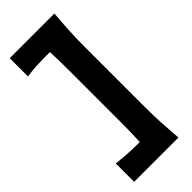

<svg xmlns="http://www.w3.org/2000/svg" viewBox="-316 -918 1105 1105"><g transform="rotate(-45 236.5 -365.0)"><path d="M42.8 139.2H403.3Q397.8 72.8 394.3 10.6Q390.8 -51.6 390.8 -129.2V-610Q390.8 -685.9 394.3 -746Q397.8 -806.2 403.3 -870.4H39.6V-721.7Q77.1 -727.7 117.9 -729.7Q158.7 -731.6 203.8 -731.6H227.9Q229.8 -695.6 230.6 -658.3Q231.4 -620.9 231.4 -578.6V-159.3Q231.4 -114.9 230.6 -76.3Q229.8 -37.8 227.5 0H213.5Q159 0 118.7 -3.1Q78.3 -6.2 42.8 -10.1Z"/></g></svg>

Font: Pinar FD VF
Style: Regular
Weight: 300
Designer: Amin Abedi
Version: Version 2.000